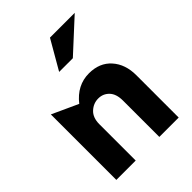

<svg xmlns="http://www.w3.org/2000/svg" viewBox="-231 -955 1080 1080"><g transform="rotate(-45 308.5 -415.0)"><path d="M371 -533Q276 -533 211 -450L56 -521V0H210V-289Q210 -341 239.5 -368.5Q269 -396 308 -396Q346 -396 372 -369Q398 -342 398 -289V0H552V-337Q552 -424 503.5 -478.5Q455 -533 371 -533ZM258 -657H367L555 -830H358Z"/></g></svg>

Font: Geom
Style: Bold
Weight: 700
Version: Version 1.102